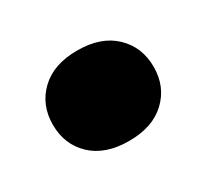

<svg xmlns="http://www.w3.org/2000/svg" viewBox="-58 -262 379 353"><g transform="rotate(-30 132.0 -86.0)"><path d="M210.4 -17.1Q182.1 9.8 131.8 9.8Q81.5 9.8 53.2 -17.1Q24.9 -43.9 24.9 -85.9Q24.9 -127.9 53.2 -155Q81.5 -182.1 131.8 -182.1Q182.1 -182.1 210.4 -155Q238.8 -127.9 238.8 -85.9Q238.8 -43.9 210.4 -17.1Z"/></g></svg>

Font: Creato Display Black
Style: Regular
Weight: 900
Version: Version 1.000